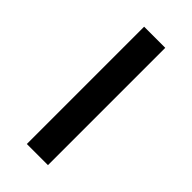

<svg xmlns="http://www.w3.org/2000/svg" viewBox="-290 -944 1111 1111"><g transform="rotate(45 265.5 -389.0)"><path d="M179.2 -869.1H352.1V90.8H179.2Z"/></g></svg>

Font: Merriweather
Style: Heavy
Weight: 900
Version: Version 1.003